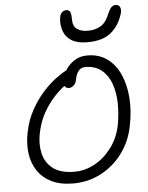

<svg xmlns="http://www.w3.org/2000/svg" viewBox="-64 -1035 843 1096"><g transform="rotate(-5 358.0 -487.0)"><path d="M312 10Q237 10 186 -15.5Q135 -41 106.5 -85Q78 -129 71 -184.5Q64 -240 76 -300Q90 -372 121.5 -429Q153 -486 191 -528Q229 -570 265.5 -597Q302 -624 327 -636Q346 -668 378 -689.5Q410 -711 453 -711Q520 -711 567 -677Q614 -643 640.5 -584Q667 -525 672.5 -449.5Q678 -374 661 -290Q644 -202 594 -134.5Q544 -67 471 -28.5Q398 10 312 10ZM145 -290Q133 -230 145.5 -176.5Q158 -123 201 -89.5Q244 -56 325 -56Q384 -56 439.5 -86Q495 -116 536.5 -171Q578 -226 593 -300Q605 -365 603.5 -426.5Q602 -488 584 -537.5Q566 -587 529.5 -616.5Q493 -646 437 -646Q411 -646 397 -627Q383 -608 378 -580Q374 -558 361 -546.5Q348 -535 334 -535Q318 -535 309 -549Q280 -528 247 -492Q214 -456 186 -406Q158 -356 145 -290ZM462 -786Q405 -786 372.5 -806Q340 -826 327.5 -858Q315 -890 317 -926Q319 -956 330.5 -967.5Q342 -979 356 -979Q372 -979 378.5 -967.5Q385 -956 385 -921Q385 -884 408.5 -867.5Q432 -851 469 -851Q508 -851 539 -867Q570 -883 587 -922Q603 -960 614 -972Q625 -984 640 -984Q659 -984 665.5 -968Q672 -952 665 -931Q646 -867 598.5 -826.5Q551 -786 462 -786Z"/></g></svg>

Font: Shantell Sans Normal
Style: Italic
Weight: 300
Italic angle: -11.31°
Designer: Stephen Nixon, Anya Danilova, Shantell Martin
Foundry: Arrow Type
Version: Version 1.008;[a672d596b]